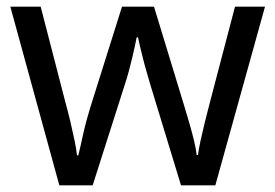

<svg xmlns="http://www.w3.org/2000/svg" viewBox="-20 -557 826 576"><path d="M431 -303Q425 -324 419 -344.5Q413 -365 408.5 -383.5Q404 -402 400 -418Q396 -434 394 -445H390Q388 -434 384.5 -418Q381 -402 376.5 -383Q372 -364 366.5 -343.5Q361 -323 354 -302L258 -1H158L11 -537H102L176 -251Q184 -222 191 -192.5Q198 -163 203.5 -136.5Q209 -110 211 -91H215Q218 -103 222 -121Q226 -139 230.5 -159Q235 -179 240.5 -199Q246 -219 251 -235L346 -537H442L534 -235Q541 -212 548.5 -186Q556 -160 562 -135.5Q568 -111 570 -92H574Q576 -109 581.5 -134.5Q587 -160 594.5 -190.5Q602 -221 610 -251L685 -537H775L626 -1H523Z"/></svg>

Font: uhindi85
Style: Book
Weight: 400
Designer: Jelle Bosma - Monotype Design Team
Foundry: Monotype Imaging Inc.
Version: Version 2.003